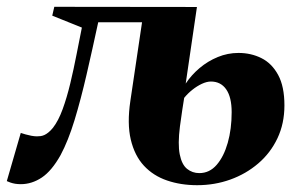

<svg xmlns="http://www.w3.org/2000/svg" viewBox="-58 -533 878 564"><path d="M386.5 -467.5H230.5Q213.5 -388.5 196.5 -314.8Q179.5 -241 161 -180.2Q142.5 -119.5 120 -77.5Q94 -31 64.8 -11.5Q35.5 8 3 8Q-5.5 8 -13.2 6.8Q-21 5.5 -27.5 3.2Q-34 1 -38 -1L3 -142.5Q9 -140.5 17 -138.2Q25 -136 34 -134.2Q43 -132.5 50.5 -132.5Q56 -132.5 61.5 -133.2Q67 -134 72.5 -136.5Q78 -139 84.2 -144Q90.5 -149 97.5 -157.5Q113.5 -178 126 -212.2Q138.5 -246.5 148.5 -288.2Q158.5 -330 166.8 -372.8Q175 -415.5 182.5 -452L95.5 -487L101.5 -513L520.5 -512.5ZM521 11Q473 11 432.8 -2.8Q392.5 -16.5 365 -46Q337.5 -75.5 326.2 -122.8Q315 -170 325 -237L360.5 -476L419.5 -493.5L520.5 -512.5L487.5 -287.5Q504 -312.5 528.2 -333Q552.5 -353.5 581.8 -365.5Q611 -377.5 642.5 -377.5Q679.5 -377.5 710 -362.2Q740.5 -347 759 -313Q777.5 -279 777.5 -223.5Q777.5 -170 757 -126.8Q736.5 -83.5 700.5 -52.8Q664.5 -22 618.5 -5.5Q572.5 11 521 11ZM527.5 -24.5Q557.5 -24.5 578.5 -48.8Q599.5 -73 611 -113.5Q622.5 -154 622.5 -203.5Q622.5 -247.5 606.5 -270.5Q590.5 -293.5 561.5 -293.5Q549.5 -293.5 535 -286.8Q520.5 -280 507 -269.2Q493.5 -258.5 483 -245.5Q480 -228 477.2 -208.5Q474.5 -189 470.5 -161Q464 -109.5 470 -79.5Q476 -49.5 491.5 -37Q507 -24.5 527.5 -24.5Z"/></svg>

Font: Merriweather 120pt Black
Style: Italic
Weight: 900
Italic angle: -7.8°
Version: Version 2.101